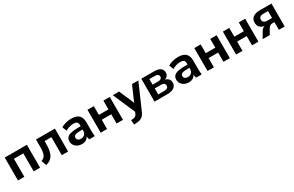

<svg xmlns="http://www.w3.org/2000/svg" viewBox="216 -2132 5989 3912"><g transform="rotate(-30 3211.0 -176.0)"><path d="M223.6 0V-423.8H444.3V0H594.2V-539.1H73.7V0Z M730.5 15.6C880.4 -18.1 945.3 -128.4 945.3 -355.5V-423.8H1105V0H1253.9V-539.1H809.1V-361.8C809.1 -196.3 777.3 -134.8 686 -103Z M1581.1 11.2C1656.7 11.2 1710.4 -24.4 1734.9 -81.1C1735.8 -54.2 1740.7 -26.9 1749.5 0H1882.3C1876.5 -47.9 1874 -97.2 1874 -144.5V-332C1874 -483.4 1792.5 -549.3 1636.2 -549.3C1554.7 -549.3 1455.1 -523.9 1398.4 -484.9L1439.5 -382.3C1498.5 -419.4 1565.9 -437.5 1629.4 -437.5C1701.2 -437.5 1732.4 -413.6 1732.4 -348.1V-318.4H1688.5C1451.2 -318.4 1378.4 -270.5 1378.4 -163.1C1378.4 -65.4 1458.5 11.2 1581.1 11.2ZM1612.8 -92.8C1555.7 -92.8 1522.5 -121.1 1522.5 -166.5C1522.5 -216.3 1559.1 -241.2 1689.5 -241.2H1732.4V-209C1732.4 -136.2 1680.2 -92.8 1612.8 -92.8Z M2169.9 0V-217.8H2394.5V0H2544.4V-539.1H2394.5V-332.5H2169.9V-539.1H2020V0Z M2832.5 1.5C2809.6 54.2 2791.5 79.6 2737.8 84.5L2684.6 89.8L2694.8 196.3L2744.1 193.4C2908.2 183.6 2930.2 118.2 2990.2 -19.5L3216.8 -539.1H3068.4L2915 -188L2763.7 -539.1H2616.2L2841.3 -18.1Z M3594.7 0C3727.5 0 3803.7 -57.6 3803.7 -151.9C3803.7 -216.3 3766.1 -263.2 3696.8 -280.8C3750 -300.8 3783.2 -342.8 3783.2 -397.9C3783.2 -487.3 3722.7 -539.1 3585 -539.1H3286.6V0ZM3424.8 -230.5H3571.8C3631.8 -230.5 3664.6 -208 3664.6 -160.2C3664.6 -113.3 3631.8 -89.8 3571.8 -89.8H3424.8ZM3424.8 -450.2H3558.1C3615.2 -450.2 3645 -427.7 3645 -384.8C3645 -341.8 3615.2 -319.3 3558.1 -319.3H3424.8Z M4095.2 11.2C4170.9 11.2 4224.6 -24.4 4249 -81.1C4250 -54.2 4254.9 -26.9 4263.7 0H4396.5C4390.6 -47.9 4388.2 -97.2 4388.2 -144.5V-332C4388.2 -483.4 4306.6 -549.3 4150.4 -549.3C4068.8 -549.3 3969.2 -523.9 3912.6 -484.9L3953.6 -382.3C4012.7 -419.4 4080.1 -437.5 4143.6 -437.5C4215.3 -437.5 4246.6 -413.6 4246.6 -348.1V-318.4H4202.6C3965.3 -318.4 3892.6 -270.5 3892.6 -163.1C3892.6 -65.4 3972.7 11.2 4095.2 11.2ZM4127 -92.8C4069.8 -92.8 4036.6 -121.1 4036.6 -166.5C4036.6 -216.3 4073.2 -241.2 4203.6 -241.2H4246.6V-209C4246.6 -136.2 4194.3 -92.8 4127 -92.8Z M4684.1 0V-217.8H4908.7V0H5058.6V-539.1H4908.7V-332.5H4684.1V-539.1H4534.2V0Z M5356 0V-217.8H5580.6V0H5730.5V-539.1H5580.6V-332.5H5356V-539.1H5206.1V0Z M5998.5 0 6068.8 -123C6091.3 -160.2 6120.1 -181.6 6160.2 -181.6H6212.4V0H6348.6V-539.1H6071.8C5933.1 -539.1 5856 -478.5 5856 -372.1C5856 -283.7 5905.8 -230.5 5996.1 -213.9C5962.9 -203.1 5933.6 -177.2 5912.6 -141.1L5831.1 0ZM6101.1 -279.3C6034.2 -279.3 5997.6 -308.6 5997.6 -360.4C5997.6 -413.1 6033.7 -442.4 6101.1 -442.4H6212.4V-279.3Z"/></g></svg>

Font: Winston
Style: Bold
Weight: 700
Designer: Vernon Adams, Kim Jin-seong, David Berlow, Cristiano Sobral
Foundry: The Winston Project Authors
Version: Version 3.004